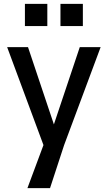

<svg xmlns="http://www.w3.org/2000/svg" viewBox="-20 -774 547 994"><path d="M225 -639H109V-754H225ZM409 -639H293V-754H409ZM393 -530H501L312 -23L239 200H122L205 -23L17 -530H125L259 -130Z"/></svg>

Font: Coupeur_Texte
Style: Regular
Weight: 400
Designer: Léa Rolland
Version: Version 1.000;PS 001.000;hotconv 1.0.88;makeotf.lib2.5.64775